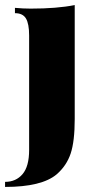

<svg xmlns="http://www.w3.org/2000/svg" viewBox="-41 -550 378 758"><path d="M-21 168Q22 168 48 137.5Q74 107 74 42V-410Q74 -456 61.5 -477Q49 -498 18 -498V-519Q49 -516 80 -516Q184 -516 254 -530V-80Q254 8 238 56Q222 104 183 138Q124 188 -21 188Z"/></svg>

Font: Playfair Display SC Black
Style: Regular
Weight: 900
Designer: Claus Eggers Sørensen
Foundry: Claus Eggers Sørensen
Version: Version 1.200; ttfautohint (v1.6)